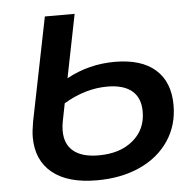

<svg xmlns="http://www.w3.org/2000/svg" viewBox="-51 -752 824 816"><g transform="rotate(-5 360.5 -343.5)"><path d="M682 -277Q682 -191 637.5 -125Q593 -59 513.5 -23Q434 13 330 13Q206 13 140 -41Q74 -95 74 -193Q74 -218 81 -258L170 -700H297L243 -430Q338 -482 449 -482Q562 -482 622 -429Q682 -376 682 -277ZM549 -261Q549 -320 513 -350Q477 -380 408 -380Q314 -380 222 -325L207 -249Q203 -230 203 -209Q203 -152 239.5 -122Q276 -92 347 -92Q438 -92 493.5 -138.5Q549 -185 549 -261Z"/></g></svg>

Font: Montserrat Alternates SemiBold
Style: Italic
Weight: 600
Italic angle: -11.3°
Designer: Julieta Ulanovsky
Foundry: Julieta Ulanovsky
Version: Version 7.200